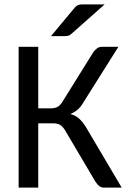

<svg xmlns="http://www.w3.org/2000/svg" viewBox="-20 -855 583 875"><path d="M64.9 0ZM154.3 -361.3H210.9Q228.5 -361.3 241.2 -367.4Q253.9 -373.5 265.1 -392.1L405.3 -617.2Q412.6 -627.4 422.1 -634.5Q431.6 -641.6 444.3 -641.6H519.5L353.5 -377.9Q342.8 -361.8 329.3 -351.6Q315.9 -341.3 300.3 -335.4Q323.2 -329.6 338.9 -315.9Q354.5 -302.2 370.1 -278.3L534.7 0H454.1Q440.9 0 432.1 -7.1Q423.3 -14.2 415 -26.9L275.9 -262.2Q265.1 -279.3 253.4 -286.1Q241.7 -293 221.2 -293H154.3V0H64.9V-641.6H154.3ZM457 -835 304.2 -699.7Q296.9 -693.4 290.3 -691.9Q283.7 -690.4 273.9 -690.4H212.4L319.8 -819.3Q324.2 -824.2 328.1 -827.4Q332 -830.6 336.7 -832.3Q341.3 -834 346.9 -834.5Q352.5 -835 360.4 -835Z"/></svg>

Font: Carlito
Style: Regular
Weight: 400
Designer: Lukasz Dziedzic
Foundry: tyPoland Lukasz Dziedzic
Version: Version 1.104